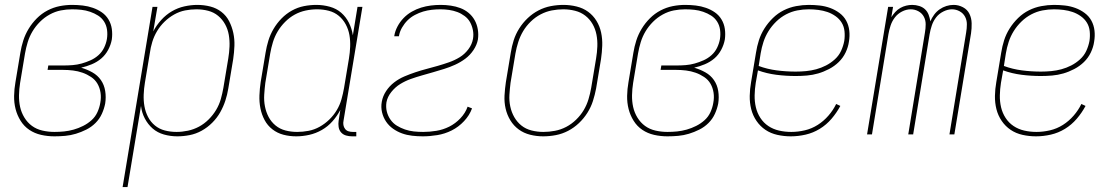

<svg xmlns="http://www.w3.org/2000/svg" viewBox="-20 -548 4540 783"><path d="M202 8Q174 8 147.5 2Q121 -4 99.5 -18.5Q78 -33 64 -55.5Q50 -78 43.5 -103.5Q37 -129 37.5 -157Q38 -185 43 -213L63 -333Q67 -358 75 -383Q83 -408 97 -431Q111 -454 130.5 -473.5Q150 -493 174 -505.5Q198 -518 223.5 -523Q249 -528 274 -528Q296 -528 317.5 -525.5Q339 -523 359 -516Q379 -509 395.5 -497.5Q412 -486 422.5 -468.5Q433 -451 436 -430Q439 -409 436 -387Q432 -365 421 -344.5Q410 -324 393 -309.5Q376 -295 354.5 -286Q333 -277 311 -272Q335 -265 356.5 -253Q378 -241 391.5 -221.5Q405 -202 409 -177Q413 -152 409 -126Q405 -105 395.5 -84Q386 -63 369.5 -46.5Q353 -30 332 -19.5Q311 -9 289.5 -2.5Q268 4 246 6Q224 8 202 8ZM202 -10Q222 -10 241.5 -12Q261 -14 280.5 -19.5Q300 -25 319 -34.5Q338 -44 353.5 -58Q369 -72 377.5 -91Q386 -110 389 -129Q393 -150 390 -170Q387 -190 377.5 -206.5Q368 -223 351.5 -234Q335 -245 316.5 -251.5Q298 -258 278 -260.5Q258 -263 237 -263H174L177 -281H240Q258 -281 276.5 -282.5Q295 -284 313 -289Q331 -294 349 -302Q367 -310 381.5 -323Q396 -336 404.5 -353.5Q413 -371 416 -389Q419 -408 416.5 -426.5Q414 -445 404.5 -460Q395 -475 380 -484.5Q365 -494 347.5 -500Q330 -506 311.5 -508Q293 -510 274 -510Q251 -510 228 -505.5Q205 -501 183 -489Q161 -477 143 -459Q125 -441 112.5 -420Q100 -399 93 -376Q86 -353 82 -330L62 -210Q58 -185 57.5 -160Q57 -135 62 -112Q67 -89 79.5 -68.5Q92 -48 110.5 -34.5Q129 -21 153 -15.5Q177 -10 202 -10Z M480 215 602 -520H622L605 -420Q618 -445 637.5 -466.5Q657 -488 681 -502Q705 -516 732 -522Q759 -528 785 -528Q812 -528 837.5 -521.5Q863 -515 883 -499.5Q903 -484 914.5 -461.5Q926 -439 931.5 -413.5Q937 -388 936 -361Q935 -334 931 -307L911 -187Q907 -162 899 -137.5Q891 -113 878 -90Q865 -67 845.5 -47.5Q826 -28 802.5 -15Q779 -2 753.5 3Q728 8 703 8Q675 8 648.5 0.5Q622 -7 602.5 -24Q583 -41 570.5 -65Q558 -89 555 -116L500 215ZM700 -10Q723 -10 746.5 -15Q770 -20 791.5 -31.5Q813 -43 831 -61Q849 -79 861.5 -100Q874 -121 880.5 -144Q887 -167 891 -190L911 -310Q915 -334 916 -358.5Q917 -383 913 -406Q909 -429 898 -449Q887 -469 869.5 -483.5Q852 -498 829 -504Q806 -510 781 -510Q758 -510 735 -505.5Q712 -501 690.5 -489Q669 -477 651 -459.5Q633 -442 620.5 -421Q608 -400 601 -377Q594 -354 591 -331L571 -211Q567 -187 566 -162.5Q565 -138 569 -115Q573 -92 583.5 -71.5Q594 -51 611.5 -36.5Q629 -22 652 -16Q675 -10 700 -10Z M1188 8Q1161 8 1136 1.5Q1111 -5 1091 -20.5Q1071 -36 1059 -58.5Q1047 -81 1042 -106.5Q1037 -132 1038 -159Q1039 -186 1043 -213L1063 -333Q1067 -358 1074.5 -382.5Q1082 -407 1095.5 -430Q1109 -453 1128 -472.5Q1147 -492 1170.5 -505Q1194 -518 1219.5 -523Q1245 -528 1270 -528Q1298 -528 1325 -520.5Q1352 -513 1371.5 -496Q1391 -479 1403 -455Q1415 -431 1419 -404L1438 -520H1458L1381 -56Q1379 -47 1380.5 -38Q1382 -29 1387.5 -22Q1393 -15 1401.5 -12.5Q1410 -10 1419 -10H1433V8H1416Q1403 8 1391 4.5Q1379 1 1371 -8Q1363 -17 1361 -30Q1359 -43 1361 -56L1368 -100Q1355 -75 1336 -53.5Q1317 -32 1292.5 -18Q1268 -4 1241 2Q1214 8 1188 8ZM1192 -10Q1215 -10 1238.5 -14.5Q1262 -19 1283.5 -31Q1305 -43 1323 -60.5Q1341 -78 1353.5 -99Q1366 -120 1372.5 -143Q1379 -166 1383 -189L1403 -309Q1407 -333 1408 -357.5Q1409 -382 1405 -405Q1401 -428 1390 -448.5Q1379 -469 1361.5 -483.5Q1344 -498 1321 -504Q1298 -510 1273 -510Q1250 -510 1226.5 -505Q1203 -500 1182 -488.5Q1161 -477 1143 -459Q1125 -441 1112.5 -420Q1100 -399 1093 -376Q1086 -353 1082 -330L1062 -210Q1059 -186 1057.5 -161.5Q1056 -137 1060.5 -114Q1065 -91 1075.5 -71Q1086 -51 1103.5 -36.5Q1121 -22 1144 -16Q1167 -10 1192 -10Z M1704 8Q1682 8 1660.5 5.5Q1639 3 1619.5 -4Q1600 -11 1583 -23Q1566 -35 1554.5 -52Q1543 -69 1538 -90Q1533 -111 1537 -133Q1541 -156 1554.5 -176.5Q1568 -197 1587.5 -212Q1607 -227 1629.5 -236.5Q1652 -246 1674.5 -253.5Q1697 -261 1720 -267Q1743 -273 1765.5 -279.5Q1788 -286 1811 -294Q1834 -302 1854.5 -314.5Q1875 -327 1890 -347Q1905 -367 1909 -390Q1912 -408 1908.5 -425.5Q1905 -443 1897 -457.5Q1889 -472 1875 -482.5Q1861 -493 1845 -499Q1829 -505 1811.5 -507.5Q1794 -510 1776 -510Q1758 -510 1740.5 -508Q1723 -506 1706 -501Q1689 -496 1672 -487Q1655 -478 1642 -465Q1629 -452 1619.5 -435.5Q1610 -419 1607 -401V-400H1588V-402Q1591 -421 1601 -440Q1611 -459 1626 -474.5Q1641 -490 1659.5 -500.5Q1678 -511 1697.5 -517Q1717 -523 1737 -525.5Q1757 -528 1777 -528Q1798 -528 1818.5 -525Q1839 -522 1857.5 -515Q1876 -508 1891 -495.5Q1906 -483 1915.5 -466Q1925 -449 1928.5 -428.5Q1932 -408 1929 -387Q1925 -365 1911 -344Q1897 -323 1877.5 -308.5Q1858 -294 1836 -284Q1814 -274 1791.5 -267Q1769 -260 1746.5 -253.5Q1724 -247 1701 -240.5Q1678 -234 1655.5 -226Q1633 -218 1612.5 -205.5Q1592 -193 1576 -173Q1560 -153 1556 -131Q1553 -111 1557.5 -93Q1562 -75 1572.5 -60Q1583 -45 1598.5 -35.5Q1614 -26 1631.5 -20Q1649 -14 1667.5 -12Q1686 -10 1706 -10Q1732 -10 1759.5 -14.5Q1787 -19 1812 -31.5Q1837 -44 1857.5 -65.5Q1878 -87 1887 -113L1905 -106Q1895 -78 1872.5 -54Q1850 -30 1822 -16Q1794 -2 1763.5 3Q1733 8 1704 8Z M2195 8Q2168 8 2142 1.5Q2116 -5 2095.5 -20Q2075 -35 2061.5 -57Q2048 -79 2042 -105Q2036 -131 2037.5 -158.5Q2039 -186 2043 -213L2063 -333Q2067 -359 2075 -384Q2083 -409 2097.5 -432Q2112 -455 2132 -474Q2152 -493 2176 -505.5Q2200 -518 2226 -523Q2252 -528 2278 -528Q2305 -528 2331.5 -521.5Q2358 -515 2378.5 -500Q2399 -485 2412.5 -463Q2426 -441 2431.5 -415Q2437 -389 2436 -361.5Q2435 -334 2431 -307L2411 -187Q2406 -161 2398 -136Q2390 -111 2375.5 -88Q2361 -65 2341 -46Q2321 -27 2297 -14.5Q2273 -2 2247 3Q2221 8 2195 8ZM2196 -10Q2219 -10 2243 -14.5Q2267 -19 2289 -30.5Q2311 -42 2329.5 -60Q2348 -78 2360.5 -99Q2373 -120 2380 -143.5Q2387 -167 2391 -190L2411 -310Q2415 -334 2416 -358.5Q2417 -383 2412.5 -406.5Q2408 -430 2396.5 -450Q2385 -470 2367 -484Q2349 -498 2325.5 -504Q2302 -510 2277 -510Q2254 -510 2230.5 -505.5Q2207 -501 2185 -489.5Q2163 -478 2144.5 -460Q2126 -442 2113.5 -421Q2101 -400 2093.5 -376.5Q2086 -353 2082 -330L2062 -210Q2059 -186 2057.5 -161.5Q2056 -137 2061 -113.5Q2066 -90 2077.5 -70Q2089 -50 2106.5 -36Q2124 -22 2147.5 -16Q2171 -10 2196 -10Z M2702 8Q2674 8 2647.5 2Q2621 -4 2599.5 -18.5Q2578 -33 2564 -55.5Q2550 -78 2543.5 -103.5Q2537 -129 2537.5 -157Q2538 -185 2543 -213L2563 -333Q2567 -358 2575 -383Q2583 -408 2597 -431Q2611 -454 2630.5 -473.5Q2650 -493 2674 -505.5Q2698 -518 2723.5 -523Q2749 -528 2774 -528Q2796 -528 2817.5 -525.5Q2839 -523 2859 -516Q2879 -509 2895.5 -497.5Q2912 -486 2922.5 -468.5Q2933 -451 2936 -430Q2939 -409 2936 -387Q2932 -365 2921 -344.5Q2910 -324 2893 -309.5Q2876 -295 2854.5 -286Q2833 -277 2811 -272Q2835 -265 2856.5 -253Q2878 -241 2891.5 -221.5Q2905 -202 2909 -177Q2913 -152 2909 -126Q2905 -105 2895.5 -84Q2886 -63 2869.5 -46.5Q2853 -30 2832 -19.5Q2811 -9 2789.5 -2.5Q2768 4 2746 6Q2724 8 2702 8ZM2702 -10Q2722 -10 2741.5 -12Q2761 -14 2780.5 -19.5Q2800 -25 2819 -34.5Q2838 -44 2853.5 -58Q2869 -72 2877.5 -91Q2886 -110 2889 -129Q2893 -150 2890 -170Q2887 -190 2877.5 -206.5Q2868 -223 2851.5 -234Q2835 -245 2816.5 -251.5Q2798 -258 2778 -260.5Q2758 -263 2737 -263H2674L2677 -281H2740Q2758 -281 2776.5 -282.5Q2795 -284 2813 -289Q2831 -294 2849 -302Q2867 -310 2881.5 -323Q2896 -336 2904.5 -353.5Q2913 -371 2916 -389Q2919 -408 2916.5 -426.5Q2914 -445 2904.5 -460Q2895 -475 2880 -484.5Q2865 -494 2847.5 -500Q2830 -506 2811.5 -508Q2793 -510 2774 -510Q2751 -510 2728 -505.5Q2705 -501 2683 -489Q2661 -477 2643 -459Q2625 -441 2612.5 -420Q2600 -399 2593 -376Q2586 -353 2582 -330L2562 -210Q2558 -185 2557.5 -160Q2557 -135 2562 -112Q2567 -89 2579.5 -68.5Q2592 -48 2610.5 -34.5Q2629 -21 2653 -15.5Q2677 -10 2702 -10Z M3205 8Q3177 8 3150 2Q3123 -4 3101.5 -18.5Q3080 -33 3065 -55Q3050 -77 3043.5 -103Q3037 -129 3037.5 -157Q3038 -185 3043 -213L3063 -333Q3067 -359 3075 -384Q3083 -409 3097.5 -432Q3112 -455 3132 -474.5Q3152 -494 3176 -506Q3200 -518 3226.5 -523Q3253 -528 3278 -528Q3301 -528 3323 -525.5Q3345 -523 3365.5 -515.5Q3386 -508 3403.5 -495Q3421 -482 3431 -463.5Q3441 -445 3443.5 -423Q3446 -401 3442 -378Q3439 -356 3428.5 -334Q3418 -312 3400.5 -295Q3383 -278 3361 -266.5Q3339 -255 3316.5 -248.5Q3294 -242 3271 -240Q3248 -238 3225 -238Q3185 -238 3146 -243Q3107 -248 3071 -261L3062 -210Q3058 -185 3057.5 -159.5Q3057 -134 3062.5 -110.5Q3068 -87 3081 -67Q3094 -47 3113.5 -34Q3133 -21 3157 -15.5Q3181 -10 3207 -10Q3234 -10 3262 -16.5Q3290 -23 3314.5 -38.5Q3339 -54 3358.5 -76.5Q3378 -99 3390 -124L3407 -116Q3392 -88 3371 -63.5Q3350 -39 3323 -22.5Q3296 -6 3265.5 1Q3235 8 3205 8ZM3225 -256Q3246 -256 3267 -258Q3288 -260 3308.5 -265.5Q3329 -271 3348.5 -281Q3368 -291 3384.5 -306Q3401 -321 3410 -340.5Q3419 -360 3423 -381Q3426 -401 3424 -420.5Q3422 -440 3412.5 -455.5Q3403 -471 3387.5 -482Q3372 -493 3354.5 -499Q3337 -505 3317.5 -507.5Q3298 -510 3278 -510Q3255 -510 3231.5 -505.5Q3208 -501 3186 -489.5Q3164 -478 3145.5 -460Q3127 -442 3114 -421Q3101 -400 3093.5 -377Q3086 -354 3082 -330L3074 -279Q3109 -266 3147.5 -261Q3186 -256 3225 -256Z M3516 0 3602 -520H3622L3615 -478Q3622 -489 3631 -499Q3640 -509 3651.5 -515.5Q3663 -522 3675.5 -525Q3688 -528 3700 -528Q3715 -528 3729 -523.5Q3743 -519 3752.5 -510Q3762 -501 3767 -488Q3772 -475 3774 -461Q3780 -475 3789.5 -488Q3799 -501 3812 -510Q3825 -519 3839.5 -523.5Q3854 -528 3869 -528Q3889 -528 3907 -518.5Q3925 -509 3933.5 -491.5Q3942 -474 3942.5 -453Q3943 -432 3940 -412L3872 0H3852L3920 -415Q3923 -432 3923 -449Q3923 -466 3915.5 -480Q3908 -494 3893.5 -502Q3879 -510 3862 -510Q3845 -510 3827 -501Q3809 -492 3797.5 -477Q3786 -462 3780 -444Q3774 -426 3771 -408L3704 0H3684L3752 -415Q3755 -432 3755 -449Q3755 -466 3747.5 -480Q3740 -494 3725.5 -502Q3711 -510 3694 -510Q3676 -510 3658.5 -501Q3641 -492 3629.5 -477Q3618 -462 3612 -444Q3606 -426 3603 -408L3536 0Z M4205 8Q4177 8 4150 2Q4123 -4 4101.5 -18.5Q4080 -33 4065 -55Q4050 -77 4043.5 -103Q4037 -129 4037.5 -157Q4038 -185 4043 -213L4063 -333Q4067 -359 4075 -384Q4083 -409 4097.5 -432Q4112 -455 4132 -474.5Q4152 -494 4176 -506Q4200 -518 4226.5 -523Q4253 -528 4278 -528Q4301 -528 4323 -525.5Q4345 -523 4365.5 -515.5Q4386 -508 4403.5 -495Q4421 -482 4431 -463.5Q4441 -445 4443.5 -423Q4446 -401 4442 -378Q4439 -356 4428.5 -334Q4418 -312 4400.5 -295Q4383 -278 4361 -266.5Q4339 -255 4316.5 -248.5Q4294 -242 4271 -240Q4248 -238 4225 -238Q4185 -238 4146 -243Q4107 -248 4071 -261L4062 -210Q4058 -185 4057.5 -159.5Q4057 -134 4062.5 -110.5Q4068 -87 4081 -67Q4094 -47 4113.5 -34Q4133 -21 4157 -15.5Q4181 -10 4207 -10Q4234 -10 4262 -16.5Q4290 -23 4314.5 -38.5Q4339 -54 4358.5 -76.5Q4378 -99 4390 -124L4407 -116Q4392 -88 4371 -63.5Q4350 -39 4323 -22.5Q4296 -6 4265.5 1Q4235 8 4205 8ZM4225 -256Q4246 -256 4267 -258Q4288 -260 4308.5 -265.5Q4329 -271 4348.5 -281Q4368 -291 4384.5 -306Q4401 -321 4410 -340.5Q4419 -360 4423 -381Q4426 -401 4424 -420.5Q4422 -440 4412.5 -455.5Q4403 -471 4387.5 -482Q4372 -493 4354.5 -499Q4337 -505 4317.5 -507.5Q4298 -510 4278 -510Q4255 -510 4231.5 -505.5Q4208 -501 4186 -489.5Q4164 -478 4145.5 -460Q4127 -442 4114 -421Q4101 -400 4093.5 -377Q4086 -354 4082 -330L4074 -279Q4109 -266 4147.5 -261Q4186 -256 4225 -256Z"/></svg>

Font: Iosevka Term Curly Thin
Style: Italic
Weight: 100
Italic angle: -9°
Designer: Belleve Invis
Foundry: Belleve Invis
Version: Version 32.3.0